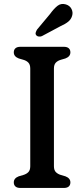

<svg xmlns="http://www.w3.org/2000/svg" viewBox="-20 -932 417 952"><path d="M247.4 -107.8Q247.4 -88.3 256.9 -78.7Q266.3 -69 282.4 -64.2L304.4 -57.8Q329 -48.4 329 -27.6Q329 -14.6 320.9 -7.3Q312.7 0 295.8 0H81.6Q65 0 56.7 -7.3Q48.4 -14.6 48.4 -27.6Q48.4 -48.4 73 -57.8L95 -64.2Q111.3 -69 120.6 -78.7Q130 -88.3 130 -107.8V-592.2Q130 -611.7 120.6 -621.5Q111.3 -631.3 95 -635.8L73 -642.2Q48.4 -651.6 48.4 -672.4Q48.4 -685.4 56.7 -692.7Q65 -700 81.6 -700H295.8Q312.7 -700 320.9 -692.7Q329 -685.4 329 -672.4Q329 -651.6 304.4 -642.2L282.4 -635.8Q266.3 -631.3 256.9 -621.5Q247.4 -611.7 247.4 -592.2ZM228.1 -862.6Q247.1 -888.9 265 -903Q282.8 -917.1 306.4 -910.2Q326 -904.3 334.5 -887.7Q342.9 -871 337.6 -853.7Q332.6 -836.2 318.4 -824.6Q304.2 -813 279.8 -802.1L187.7 -752.9Q180.6 -749.8 172.7 -750.7Q164.7 -751.5 159.8 -757Q154.9 -763.4 157.2 -770.9Q159.4 -778.3 163.9 -785.7Z"/></svg>

Font: Fraunces SuperSoft Wonky
Style: Regular
Weight: 900
Version: Version 1.000;[b76b70a41]